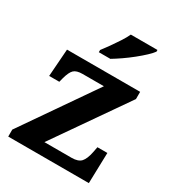

<svg xmlns="http://www.w3.org/2000/svg" viewBox="-183 -874 896 983"><g transform="rotate(30 264.5 -383.0)"><path d="M17.6 0V-41.2L312.9 -468H187Q151.7 -468 136.3 -453.3Q121 -438.6 110 -398L103.8 -373.7H43.8L55.6 -536H487.9V-493.3L192.2 -68H352.8Q391.8 -68 408.6 -86.6Q425.4 -105.3 434.1 -148.9L440.3 -181.1H499.1L494.1 0ZM203.2 -619Q218.2 -638 236.5 -664Q254.8 -690 272.5 -717Q290.1 -744 300.1 -766H457.5V-756Q448.5 -743 427.3 -723Q406.1 -703 378.7 -681Q351.3 -659 323.1 -639.5Q294.8 -620 271.4 -606H203.2Z"/></g></svg>

Font: Noto Serif Telugu
Style: Regular
Weight: 400
Designer: Jelle Bosma - Monotype Design Team
Foundry: Monotype Imaging Inc.
Version: Version 2.003